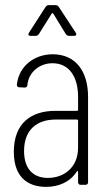

<svg xmlns="http://www.w3.org/2000/svg" viewBox="-20 -722 418 750"><path d="M188 -669 237 -589C240 -585 244 -582 249 -582H270C275 -582 278 -584 278 -588C278 -590 277 -592 276 -594L209 -696C206 -700 202 -702 197 -702H170C165 -702 161 -699 158 -695L93 -594C89 -587 91 -582 99 -582H120C125 -582 129 -585 132 -589L182 -669C183 -671 187 -671 188 -669ZM186 -510C114 -510 54 -464 46 -392C45 -386 49 -381 55 -381L77 -380C83 -380 87 -384 87 -390C92 -441 135 -475 185 -475C250 -475 285 -422 285 -344V-293C285 -291 283 -289 281 -289H196C104 -289 34 -243 34 -129C34 -17 103 8 160 8C209 8 254 -11 280 -52C282 -55 285 -55 285 -51V-10C285 -4 289 0 295 0H314C320 0 324 -4 324 -10V-344C324 -444 275 -510 186 -510ZM167 -27C115 -27 74 -57 74 -132C74 -216 125 -255 197 -255H281C283 -255 285 -253 285 -251V-146C285 -64 226 -27 167 -27Z"/></svg>

Font: Barlow Condensed ExtraLight
Style: Regular
Weight: 275
Width: 3
Designer: Jeremy Tribby
Foundry: Tribby Type
Version: Version 1.422;hotconv 1.0.109;makeotfexe 2.5.65596